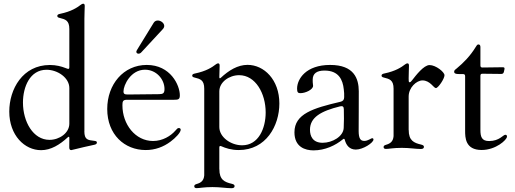

<svg xmlns="http://www.w3.org/2000/svg" viewBox="-20 -794 2768 1031"><path d="M247.9 -445C101.6 -445 29.8 -315 29.8 -195C29.8 -67.1 112.2 12.4 200.6 12.4C253.2 12.4 300.8 -16.7 344.8 -57.5C350.5 -61.4 351.9 -60.4 352.3 -52.6C352.3 -35.9 352.3 -18.8 351.9 -3.2C351.9 6 354.4 12.1 362.6 12.1C367.2 12.1 399.9 1.8 486.9 -16.7C495.4 -18.1 500.4 -23.1 500.4 -28.1C500.4 -35.9 494 -36.6 486.9 -37.6C452.1 -41.9 432.9 -42.6 432.9 -89.8H433.2V-693.5C433.2 -721.2 435 -745 435 -762.1C435 -771.3 431.5 -774.1 426.5 -774.1C422.6 -774.1 419 -772 414.1 -768.5C394.2 -753.2 362.9 -732.2 302.9 -719.8C293.3 -718 287.6 -714.8 287.6 -708.5C287.6 -702.4 292.3 -699.6 300.4 -697.8C330.6 -690.3 352.3 -684.7 352.3 -638.1V-432.5C351.9 -424.4 349.4 -422.6 341.6 -425.1L331 -429C309.3 -437.5 281.6 -445 247.9 -445ZM103.3 -243.3C103.3 -327.1 140.6 -419.4 229.8 -419.4C290.1 -419.4 352.3 -376.1 352.3 -321.4V-130C352.3 -80.3 299.7 -43 245.7 -43C158 -43 103.3 -140.6 103.3 -243.3Z M762.4 11.7C813.2 11.7 858 -5.3 895.6 -33.4C922.6 -53.3 950.3 -82.4 950.3 -97.3C950.3 -103 946.4 -106.5 940.3 -106.5C933.2 -106.5 930 -101.6 921.5 -92.3C896.7 -63.9 853.3 -36.9 801.8 -36.9C706.7 -36.9 637.4 -126.4 637.4 -228.3C637.4 -248.6 639.6 -258.2 660.9 -258.2H913.7C937.5 -258.2 945.7 -260.3 945.7 -282.3C945.7 -336.3 895.6 -445.3 768.1 -445.3C642.8 -445.3 555.8 -340.6 555.8 -208.8C555.8 -71.4 648.8 11.7 762.4 11.7ZM643.1 -303.3C643.1 -337 682.2 -419.7 758.5 -419.7C820 -419.7 863.3 -367.9 863.3 -316.1C863.3 -293.3 855.5 -288.7 834.9 -288.4C712 -287.3 670.1 -286.6 668 -286.6C650.2 -286.6 643.1 -288.7 643.1 -303.3ZM712 -516C712 -511.7 715.6 -505.7 723.4 -505.7C728.7 -505.7 734.4 -507.8 739.3 -513.5L855.1 -638.5C859.7 -643.8 861.9 -649.5 861.9 -654.8C861.9 -670.1 843.8 -683.9 827.4 -683.9C818.9 -683.9 810.7 -680.4 805.4 -671.9L715.6 -525.6C713.1 -521.3 712.4 -518.8 712 -516Z M1035.9 216.3C1051.8 216.3 1074.2 210.6 1120.7 210.6C1162.6 210.6 1195.7 216.6 1222.3 216.6C1232.2 216.6 1239.7 214.1 1239.7 205.6C1239.7 198.9 1235.8 195.7 1224.1 192.8C1186.4 183.9 1157.7 171.9 1158 114.3H1157.7V-1.8C1158 -9.9 1160.5 -11.7 1168 -8.9C1191.1 1.4 1221.9 11.7 1262.1 11.7C1408.4 11.7 1480.1 -118.3 1480.1 -238.3C1480.1 -366.1 1397.7 -445.7 1309.3 -445.7C1256.7 -445.7 1208.8 -416.5 1164.8 -375.4C1159.8 -371.8 1158 -373.2 1157.7 -380C1158 -404.8 1159.4 -426.1 1159.4 -441.8C1159.4 -451 1156.2 -453.8 1150.9 -453.8C1147 -453.8 1143.8 -451.7 1138.8 -448.2C1119 -432.9 1087.7 -411.9 1027.7 -399.5C1017.8 -397.7 1012.1 -394.5 1012.1 -388.1C1012.1 -382.1 1017 -379.3 1025.2 -377.5C1055.4 -370 1076.7 -364.3 1076.7 -317.8V147.7C1074.2 177.6 1057.9 187.9 1035.5 194.2C1027.3 196.7 1023.1 199.9 1023.1 206.3C1023.1 213.4 1028.4 216.3 1035.9 216.3ZM1157.7 -111.9V-303.3C1157.7 -353 1210.2 -390.3 1264.2 -390.3C1351.9 -390.3 1406.6 -292.6 1406.6 -190C1406.6 -106.2 1369.3 -13.8 1280.2 -13.8C1219.8 -13.8 1157.7 -57.2 1157.7 -111.9Z M1663.4 13.5C1725.5 13.5 1781.2 -13.1 1820.7 -45.5C1822.8 -47.6 1824.9 -48.7 1826.7 -48.7C1829.2 -48.7 1830.3 -46.9 1831.3 -43.7C1838.8 -14.2 1856.5 9.2 1891 9.2C1929.3 9.2 1985.4 -27.3 1985.4 -44.7C1985.4 -48.3 1983.7 -51.8 1979 -51.8C1971.9 -51.8 1956.7 -37.3 1936.1 -37.3C1915.5 -37.3 1906.2 -50.8 1905.9 -89.8C1905.9 -176.1 1907 -220.2 1906.6 -304C1906.2 -371.1 1882.1 -445.3 1752.8 -445.3C1623.2 -445.3 1575.6 -370.4 1575.3 -318.5C1574.9 -297.6 1581.3 -293.7 1592.7 -293.7C1621.1 -293.7 1661.2 -313.2 1661.2 -333.1C1659.4 -347.3 1658.7 -359.4 1659.1 -366.1C1659.1 -399.5 1681.1 -415.1 1722.7 -415.1C1799.7 -415.1 1820.7 -364.7 1826 -314.6C1828.1 -301.8 1828.5 -285.2 1828.1 -271.7C1827.8 -257.8 1821.7 -250.7 1808.2 -247.5C1661.2 -213.1 1561.1 -182.9 1561.1 -83.5C1561.1 -4.3 1619 13.5 1663.4 13.5ZM1644.5 -97.3C1644.5 -163.4 1702.4 -197.4 1806.5 -223C1820 -226.2 1826 -221.6 1826.3 -207.7C1827.4 -172.6 1827.1 -138.5 1825.6 -106.5C1823.2 -61.1 1764.6 -27.3 1712.7 -27.3C1659.1 -27.3 1644.5 -63.2 1644.5 -97.3Z M2052.6 5.7C2068.5 5.7 2090.9 0 2137.4 0C2179.3 0 2212.4 6 2239 6C2248.9 6 2256.4 3.6 2256.4 -5C2256.4 -11.7 2252.5 -14.9 2240.8 -17.8C2203.1 -26.6 2174.4 -38.7 2174.7 -96.2H2174.4V-275.6C2174.4 -323.9 2216.6 -362.2 2248.6 -362.2C2289.8 -362.2 2308.6 -321 2320.7 -321C2332.7 -321 2366.8 -370.7 2366.8 -389.9C2366.8 -407.3 2320.3 -444.6 2286.6 -444.6C2255.3 -444.6 2212.7 -388.5 2192.8 -362.9C2187.1 -355.5 2183.6 -352.3 2179.3 -352.3C2174 -352.3 2174.4 -361.2 2174.4 -373.2C2174.4 -400.9 2176.1 -424.7 2176.1 -441.8C2176.1 -451 2172.6 -453.8 2167.6 -453.8C2163.7 -453.8 2160.2 -451.7 2155.2 -448.2C2135.3 -432.9 2104 -411.9 2044 -399.5C2034.4 -397.7 2028.8 -394.5 2028.8 -388.1C2028.8 -382.1 2033.4 -379.3 2041.5 -377.5C2071.7 -370 2093.4 -364.3 2093.4 -317.8V-62.9C2090.9 -33 2074.6 -22.7 2052.2 -16.3C2044 -13.8 2039.8 -10.7 2039.8 -4.3C2039.8 2.8 2045.1 5.7 2052.6 5.7Z M2566.4 11.4C2642.8 11.4 2702.4 -43.3 2702.4 -60.4C2702.4 -67.1 2699.6 -70.3 2693.5 -70.3C2681.5 -70.3 2662.3 -36.9 2606.9 -36.6C2566.4 -36.2 2559.7 -60 2559.7 -96.6V-387.1C2560 -395.2 2562.9 -398.1 2571 -398.1L2671.9 -397C2680 -397.4 2683.6 -400.2 2685.7 -408L2688.9 -422.2C2690.3 -430 2687.9 -432.9 2679.7 -432.9L2571 -431.5C2562.9 -431.5 2560 -434.3 2559.7 -442.5V-541.9C2559.7 -550.4 2555.8 -555.4 2549 -555.4C2542.6 -555.4 2539.4 -549.7 2534.4 -541.5C2505.3 -493.6 2468.4 -456.3 2433.6 -427.6C2425.1 -420.5 2418.7 -417.3 2418.7 -409.1C2418.7 -399.9 2425.8 -396.3 2445.7 -396.3H2466.3C2474.4 -396 2477.3 -393.1 2477.6 -384.9V-92.3C2477.6 -56.1 2478 11.4 2566.4 11.4Z"/></svg>

Font: Margiela Serif Text
Style: Regular
Weight: 400
Designer: Andreas Faust, Stefan Endress
Version: Version 1.002;FEAKit 1.0